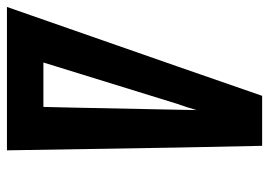

<svg xmlns="http://www.w3.org/2000/svg" viewBox="-144 -644 775 553"><g transform="rotate(90 243.5 -367.5)"><path d="M-13 0 158 -490 243 -735H387L392 -490L400 0ZM275 -105 277 -193 283 -490Q283 -504 283.5 -518Q284 -532 284 -546Q280 -532 275.5 -518Q271 -504 266 -490L147 -105Z"/></g></svg>

Font: Iosevka Slab Extrabold Oblique
Style: Regular
Weight: 800
Italic angle: -9°
Monospace: yes
Designer: Belleve Invis
Foundry: Belleve Invis
Version: Version 11.1.1; ttfautohint (v1.8.3)